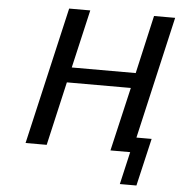

<svg xmlns="http://www.w3.org/2000/svg" viewBox="-58 -749 905 969"><g transform="rotate(5 395.0 -265.0)"><path d="M93 0 253 -695H360L292 -400H616L683 -695H790L648 -76H725L669 165H585L623 0H523L598 -323H274L200 0Z"/></g></svg>

Font: Coval
Style: Italic
Weight: 400
Foundry: Context Ltd
Version: Version 001.000